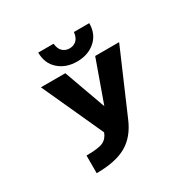

<svg xmlns="http://www.w3.org/2000/svg" viewBox="-204 -1173 1407 1397"><g transform="rotate(-30 500.0 -474.5)"><path d="M289.1 -960.9H418Q422.9 -915 446.3 -894Q469.7 -873 503.4 -873Q537.1 -873 560.5 -894Q584 -915 588.9 -960.9H717.8Q717.8 -870.1 657.2 -816.4Q596.7 -762.7 503.4 -762.7Q410.2 -762.7 349.6 -816.4Q289.1 -870.1 289.1 -960.9ZM510.7 -382.8 635.7 -732.4H836.9L612.3 -211.9Q562.5 -93.8 470.7 -41Q378.9 11.7 218.8 11.7V-136.7Q320.3 -136.7 358.9 -154.8Q397.5 -172.9 414.1 -218.8L179.7 -732.4H384.8Z"/></g></svg>

Font: GenEi Gothic M Heavy
Style: Regular
Weight: 800
Designer: o_tamon (Modified); [Source Han Sans]
Ryoko NISHIZUKA  (kana & ideographs); Paul D. Hunt (Latin, Greek & Cyrillic); Wenl
Version: Version 1.1a;Original Version 1.004